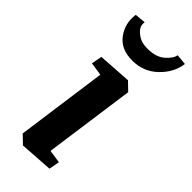

<svg xmlns="http://www.w3.org/2000/svg" viewBox="-254 -825 879 879"><g transform="rotate(45 185.0 -385.5)"><path d="M76.2 -529.8 237.8 -540.5 277.3 -502.4 215.8 -61 279.8 -51.3 270 0 108.9 10.7 69.3 -27.3 130.4 -468.8 66.4 -478.5ZM51.3 -777.3 104 -782.2Q100.1 -757.8 115.7 -740.2Q131.8 -722.7 151.4 -713.9Q170.9 -705.1 200.2 -705.6Q252.9 -705.6 283.2 -731.4Q313.5 -757.3 317.9 -782.2L369.6 -777.3Q361.3 -714.8 311 -666.5Q260.7 -617.7 188 -617.7Q114.7 -617.7 78.6 -666Q42.5 -714.4 51.3 -777.3Z"/></g></svg>

Font: NoticiaText-BoldItalic
Style: Bold Italic
Weight: 700
Italic angle: -8°
Designer: JM Sole
Foundry: JM Sole
Version: Version 1.003